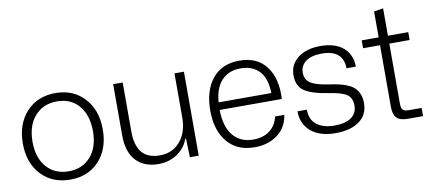

<svg xmlns="http://www.w3.org/2000/svg" viewBox="-65 -927 2642 1173"><g transform="rotate(-10 1256.0 -340.5)"><path d="M291 7.8Q179.2 7.8 110.6 -65.4Q42 -138.7 42 -258.8Q42 -379.4 110.1 -454.1Q178.2 -528.8 291 -528.8Q401.4 -528.8 469.7 -454.8Q538.1 -380.9 538.1 -259.8Q538.1 -140.1 470.2 -66.2Q402.3 7.8 291 7.8ZM102.1 -258.8Q102.1 -160.6 152.8 -102.3Q203.6 -43.9 290 -43.9Q374.5 -43.9 425.8 -102.1Q477.1 -160.2 477.1 -259.8Q477.1 -359.4 427.2 -418.2Q377.4 -477.1 291 -477.1Q205.6 -477.1 153.8 -418.5Q102.1 -359.9 102.1 -258.8Z M837.4 7.8Q749 7.8 698.7 -45.9Q648.4 -99.6 648.4 -204.1V-521H707.5V-216.8Q707.5 -131.3 743.2 -87.2Q778.8 -43 855.5 -43Q932.6 -43 980.7 -98.9Q1028.8 -154.8 1028.8 -247.1V-521H1087.4V0H1032.7L1028.8 -116.2H1024.4Q1003.4 -58.6 953.1 -25.4Q902.8 7.8 837.4 7.8Z M1433.6 8.8Q1325.7 8.8 1265.1 -63.2Q1204.6 -135.3 1204.6 -258.8Q1204.6 -382.8 1264.2 -455.8Q1323.7 -528.8 1431.6 -528.8Q1543 -528.8 1598.9 -453.6Q1654.8 -378.4 1647.5 -252.9H1261.7Q1263.7 -147 1309.1 -93Q1354.5 -39.1 1433.6 -39.1Q1496.1 -39.1 1536.4 -70.1Q1576.7 -101.1 1588.4 -154.8H1645.5Q1634.3 -77.6 1576.2 -34.4Q1518.1 8.8 1433.6 8.8ZM1263.7 -299.8H1590.8Q1588.9 -392.1 1546.4 -436.5Q1503.9 -481 1431.6 -481Q1358.4 -481 1314.2 -434.8Q1270 -388.7 1263.7 -299.8Z M1936.5 9.8Q1838.4 9.8 1783.4 -36.9Q1728.5 -83.5 1728.5 -162.1H1786.6Q1786.6 -100.1 1827.1 -68.6Q1867.7 -37.1 1937.5 -37.1Q2004.9 -37.1 2041.3 -63Q2077.6 -88.9 2077.6 -136.2Q2077.6 -185.1 2045.9 -206.1Q2014.2 -227.1 1934.6 -238.8Q1833.5 -253.9 1788.1 -284.7Q1742.7 -315.4 1742.7 -382.8Q1742.7 -449.2 1795.4 -490Q1848.1 -530.8 1934.6 -530.8Q2025.4 -530.8 2075.9 -487.8Q2126.5 -444.8 2127.4 -369.1H2069.3Q2067.9 -483.9 1934.6 -483.9Q1872.1 -483.9 1836.7 -458.3Q1801.3 -432.6 1801.3 -389.2Q1801.3 -343.8 1835.9 -322.5Q1870.6 -301.3 1950.7 -290Q1987.3 -284.7 2013.7 -278.3Q2040 -272 2064.7 -260.7Q2089.4 -249.5 2104.5 -233.9Q2119.6 -218.3 2128.7 -195.1Q2137.7 -171.9 2137.7 -141.1Q2137.7 -69.3 2083.3 -29.8Q2028.8 9.8 1936.5 9.8Z M2385.3 0Q2336.4 0 2315.9 -21.2Q2295.4 -42.5 2295.4 -88.9V-472.2H2190.4V-521H2295.4V-681.2L2353 -690.9V-521H2479V-472.2H2353V-100.1Q2353 -70.8 2363.3 -60.8Q2373.5 -50.8 2402.3 -50.8H2479V0Z"/></g></svg>

Font: Lumene Sans Light
Style: Regular
Weight: 300
Designer: Deni Anggara
Version: Version 1.003;Glyphs 3.1.2 (3151)